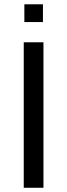

<svg xmlns="http://www.w3.org/2000/svg" viewBox="-20 -888 318 908"><path d="M185.5 -688V0H92.3V-688ZM183.1 -867.7V-783.7H95.2V-867.7Z"/></svg>

Font: Arimo Nerd Font
Style: Regular
Weight: 400
Designer: Steve Matteson
Foundry: Monotype Imaging Inc.
Version: Version 1.33;Nerd Fonts 3.2.1